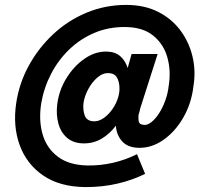

<svg xmlns="http://www.w3.org/2000/svg" viewBox="-20 -740 812 782"><path d="M46 -320Q32 -227 60 -149.5Q88 -72 155.5 -25.5Q223 21 328 22Q399 22 460 7.5Q521 -7 571 -32L538 -112Q443 -65 338 -66Q262 -67 216 -101.5Q170 -136 153.5 -193Q137 -250 148 -320Q159 -383 188 -439Q217 -495 261.5 -538Q306 -581 363 -605.5Q420 -630 487 -630Q561 -630 604 -595Q647 -560 662 -505Q677 -450 667 -390Q664 -361 653.5 -331.5Q643 -302 627.5 -278Q612 -254 594.5 -241Q577 -228 562 -232Q547 -234 545 -245.5Q543 -257 544 -271Q546 -277 548 -284.5Q550 -292 551 -298L622 -520H516L500 -463Q491 -492 470.5 -510.5Q450 -529 415 -530Q368 -531 324.5 -501Q281 -471 250.5 -421.5Q220 -372 213 -314Q208 -272 218 -236Q228 -200 254 -178Q280 -156 322 -156Q362 -156 394.5 -175.5Q427 -195 452 -228Q454 -192 476 -166Q498 -140 542 -138Q596 -136 644.5 -169.5Q693 -203 726.5 -261Q760 -319 768 -390Q778 -451 764 -510Q750 -569 714.5 -616.5Q679 -664 623.5 -692Q568 -720 494 -720Q409 -720 333 -688.5Q257 -657 197 -601Q137 -545 97.5 -473Q58 -401 46 -320ZM320 -320Q324 -348 339.5 -377Q355 -406 377.5 -425Q400 -444 424 -442Q450 -441 459.5 -418Q469 -395 466 -366Q462 -335 445 -306.5Q428 -278 405 -261Q382 -244 359 -246Q333 -248 325 -270Q317 -292 320 -320Z"/></svg>

Font: Jost* 600 Semi Italic
Style: Italic
Weight: 600
Italic angle: -10°
Version: Version 3.200; ttfautohint (v0.97) -l 8 -r 50 -G 200 -x 14 -